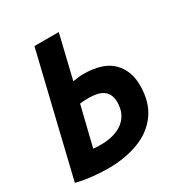

<svg xmlns="http://www.w3.org/2000/svg" viewBox="-166 -814 891 943"><g transform="rotate(-30 279.5 -342.0)"><path d="M178 9Q138 9 92.5 4.5Q47 0 -1 -12L163 -693H301L242 -448Q257 -450 271.5 -452Q286 -454 300 -454Q412 -454 464 -402.5Q516 -351 516 -267Q516 -172 471.5 -110.5Q427 -49 350.5 -20Q274 9 178 9ZM202 -110Q244 -110 276.5 -119.5Q309 -129 331.5 -147Q354 -165 366 -191Q378 -217 378 -251Q378 -277 368 -296.5Q358 -316 334 -327.5Q310 -339 266 -339Q256 -339 241.5 -338.5Q227 -338 216 -336L161 -112Q171 -111 180.5 -110.5Q190 -110 202 -110Z"/></g></svg>

Font: Ubuntu Sans Mono
Style: Italic
Weight: 400
Italic angle: -13.5°
Monospace: yes
Designer: Dalton Maag Ltd
Foundry: Dalton Maag Ltd
Version: Version 1.006